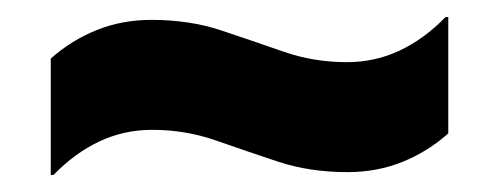

<svg xmlns="http://www.w3.org/2000/svg" viewBox="-20 -451 590 227"><path d="M43.3 -244.2H40V-381.7Q64.2 -403.3 94.2 -415.4Q124.2 -427.5 159.2 -427.5Q204.2 -427.5 241.7 -415Q279.2 -402.5 315 -390Q350.8 -377.5 390 -377.5Q423.3 -377.5 452.5 -391.2Q481.7 -405 506.7 -430.8H510V-293.3Q485.8 -271.7 455.8 -259.6Q425.8 -247.5 390.8 -247.5Q345.8 -247.5 308.3 -260Q270.8 -272.5 235 -285Q199.2 -297.5 160 -297.5Q126.7 -297.5 97.5 -283.8Q68.3 -270 43.3 -244.2Z"/></svg>

Font: Funnel Sans Light ExtraBold
Style: Regular
Weight: 800
Version: Version 1.000